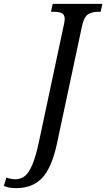

<svg xmlns="http://www.w3.org/2000/svg" viewBox="-149 -734 550 994"><path d="M-66 240Q-87 240 -101 237Q-115 234 -129 229L-116 185Q-107 189 -93.5 191.5Q-80 194 -69 194Q-41 194 -20 177Q1 160 18.5 118.5Q36 77 52 3L181 -603Q183 -612 184.5 -620.5Q186 -629 186 -635Q186 -659 170.5 -666Q155 -673 132 -673H115L124 -714H381L372 -673H358Q329 -673 307.5 -660Q286 -647 276 -601L146 9Q119 134 69.5 187Q20 240 -66 240Z"/></svg>

Font: Noto Serif Condensed
Style: Italic
Weight: 400
Width: 3
Italic angle: -12°
Designer: Monotype Design Team
Foundry: Monotype Imaging Inc.
Version: Version 2.014; ttfautohint (v1.8.4.7-5d5b)